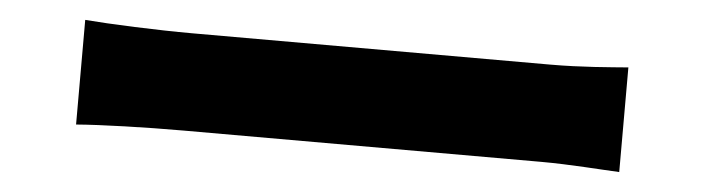

<svg xmlns="http://www.w3.org/2000/svg" viewBox="-27 -528 1053 287"><g transform="rotate(5 500.0 -384.5)"><path d="M92 -463V-306C129 -309 196 -311 253 -311H790C832 -311 883 -307 907 -306V-463C881 -461 837 -457 790 -457H253C201 -457 128 -460 92 -463Z"/></g></svg>

Font: Noto Sans JP
Style: Bold
Weight: 700
Designer: Ryoko NISHIZUKA  (kana, bopomofo & ideographs); Paul D. Hunt (Latin, Greek & Cyrillic); Sandoll Communications , Soo-you
Foundry: Adobe
Version: Version 2.002;hotconv 1.0.116;makeotfexe 2.5.65601